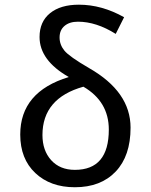

<svg xmlns="http://www.w3.org/2000/svg" viewBox="-20 -785 640 815"><path d="M272 -458Q147.9 -528.8 147.9 -627.9Q147.9 -692.9 192.4 -729Q236.8 -765.1 314.9 -765.1Q412.1 -765.1 506.8 -711.9L471.2 -641.1Q388.7 -692.9 311 -692.9Q274.9 -692.9 253.9 -675Q232.9 -657.2 232.9 -626Q232.9 -595.2 253.4 -570.1Q273.9 -544.9 357.9 -496.1Q534.2 -395.5 534.2 -243.2Q534.2 -123 470.9 -56.6Q407.7 9.8 297.9 9.8Q193.8 9.8 129.9 -50.5Q65.9 -110.8 65.9 -213.9Q65.9 -395.5 272 -458ZM334 -417Q160.2 -368.2 160.2 -211.9Q160.2 -146 197.3 -105Q234.4 -64 297.9 -64Q441.9 -64 441.9 -234.9Q441.9 -354 334 -417Z"/></svg>

Font: WenQuanYi Micro Hei Mono
Style: Regular
Weight: 400
Foundry: Ascender Corporation
Version: Version 0.2.0-beta